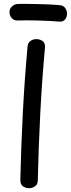

<svg xmlns="http://www.w3.org/2000/svg" viewBox="-20 -974 373 1011"><path d="M125 -727Q126 -748 140 -758Q154 -768 171 -768Q190 -768 204 -758Q218 -748 217 -726Q201 -551 192 -375.5Q183 -200 179 -24Q179 -3 164.5 7Q150 17 133 17Q115 17 101 7Q87 -3 87 -25Q91 -200 100 -376Q109 -552 125 -727ZM72 -866Q53 -866 41.5 -879Q30 -892 30 -911Q30 -928 43 -940Q56 -952 72 -953Q90 -954 119.5 -953.5Q149 -953 182 -952.5Q215 -952 245 -950.5Q275 -949 293 -947Q313 -946 323 -932Q333 -918 333 -902Q333 -885 323 -872Q313 -859 293 -860Q275 -862 245.5 -863.5Q216 -865 182.5 -866Q149 -867 119.5 -867Q90 -867 72 -866Z"/></svg>

Font: Playpen Sans
Style: Regular
Weight: 400
Designer: Laura Meseguer, Veronika Burian, José Scaglione, Kostas Bartsokas, Vera Evstafieva, Tom Grace, Yorlmar Campos
Foundry: TypeTogether
Version: Version 2.000